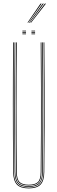

<svg xmlns="http://www.w3.org/2000/svg" viewBox="-20 -1034 317 1059"><path d="M138.5 5Q93.2 5 73.2 -16Q53.2 -37 52.8 -85Q51.8 -192.5 51.4 -284.6Q51 -376.8 51 -461Q51 -545.2 51.4 -628.2Q51.8 -711.2 52.5 -800H56.5Q55.8 -719.5 55.4 -625.5Q55 -531.5 55 -434.9Q55 -338.2 55.4 -248.5Q55.8 -158.8 56.5 -86.8Q57 -39.2 76 -19.1Q95 1 138.5 1Q182 1 201.1 -19.1Q220.2 -39.2 220.5 -86.8Q221.2 -158.2 221.6 -244.6Q222 -331 222 -425.2Q222 -519.5 221.6 -615Q221.2 -710.5 220.5 -800H224.5Q225.5 -684.5 225.9 -571.8Q226.2 -459 226 -339.8Q225.8 -220.5 224.2 -85Q223.8 -37 203.9 -16Q184 5 138.5 5ZM138.5 -3Q96.8 -3 78.9 -21.9Q61 -40.8 60.5 -86.5Q59.8 -158.2 59.4 -244.6Q59 -331 59 -425.2Q59 -519.5 59.4 -615Q59.8 -710.5 60.5 -800H64.5Q63.8 -719.5 63.4 -625.5Q63 -531.5 63 -434.9Q63 -338.2 63.4 -248.4Q63.8 -158.5 64.5 -86Q65 -41 82.5 -24Q100 -7 138.5 -7Q177.2 -7 194.8 -24Q212.2 -41 212.5 -86Q213.2 -157.8 213.6 -244.4Q214 -331 214 -425.2Q214 -519.5 213.6 -615Q213.2 -710.5 212.5 -800H216.5Q217.2 -719.5 217.6 -625.5Q218 -531.5 218 -435Q218 -338.5 217.6 -248.8Q217.2 -159 216.5 -86.5Q216.2 -40.8 198.2 -21.9Q180.2 -3 138.5 -3ZM138.5 -11Q102.5 -11 85.8 -26.4Q69 -41.8 68.5 -85.5Q67.8 -181.5 67.2 -301.8Q66.8 -422 67.1 -550.6Q67.5 -679.2 68.5 -800H72.5Q71.8 -719.5 71.4 -625.6Q71 -531.8 71 -435.2Q71 -338.8 71.4 -248.6Q71.8 -158.5 72.5 -85.2Q73 -43.5 88.8 -29.2Q104.5 -15 138.5 -15Q172.8 -15 188.5 -29.2Q204.2 -43.5 204.5 -85.2Q205.5 -181.2 205.9 -301.5Q206.2 -421.8 206 -550.4Q205.8 -679 204.5 -800H208.5Q209.2 -719.5 209.6 -625.5Q210 -531.5 210 -434.9Q210 -338.2 209.6 -248.2Q209.2 -158.2 208.5 -85.5Q208.2 -41.8 191.4 -26.4Q174.5 -11 138.5 -11ZM153.5 -861V-865H173.5V-861ZM103.5 -845V-849H123.5V-845ZM103.5 -853V-857H123.5V-853ZM103.5 -861V-865H123.5V-861ZM153.5 -845V-849H173.5V-845ZM153.5 -853V-857H173.5V-853ZM131.5 -909 203.5 -1014H209.5L135.5 -909ZM147.5 -909 227.5 -1014H233.5L151.5 -909ZM139.5 -909 215.5 -1014H221.5L143.5 -909Z"/></svg>

Font: Big Shoulders Inline Display SC Thin
Style: Regular
Weight: 100
Designer: Patric King
Foundry: XO Type Co
Version: Version 2.002